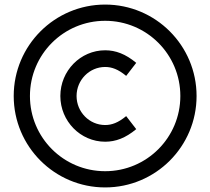

<svg xmlns="http://www.w3.org/2000/svg" viewBox="-20 -820 920 840"><path d="M440 -729C622 -729 769 -582 769 -400C769 -218 622 -71 440 -71C258 -71 111 -218 111 -400C111 -582 258 -729 440 -729ZM440 0C661 0 840 -179 840 -400C840 -621 661 -800 440 -800C219 -800 40 -621 40 -400C40 -179 219 0 440 0ZM576 -545C529 -584 486 -600 440 -600C332 -600 244 -510 244 -400C244 -290 332 -200 440 -200C486 -200 529 -216 576 -255L532 -312C497 -283 469 -273 440 -273C371 -273 315 -330 315 -400C315 -470 371 -527 440 -527C469 -527 497 -517 532 -488L576 -545Z"/></svg>

Font: Gauge
Style: Regular
Weight: 400
Designer: Daniel Pimley
Foundry: Daniel Pimley
Version: Version 1.004;PS 001.001;hotconv 1.0.56